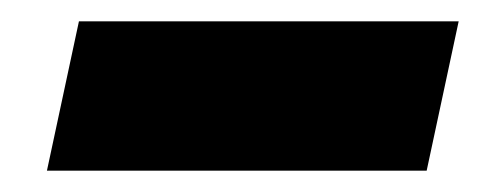

<svg xmlns="http://www.w3.org/2000/svg" viewBox="-20 -393 450 180"><path d="M54 -373H410L380 -233H24Z"/></svg>

Font: Prompt
Style: Bold Italic
Weight: 700
Italic angle: -12°
Designer: Katatrad Team
Foundry: CadsonDemak
Version: Version 1.001